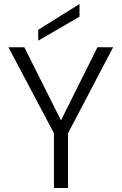

<svg xmlns="http://www.w3.org/2000/svg" viewBox="-20 -934 604 954"><path d="M542 -699 318 -272V0H248V-272L22 -699H101L283 -336L464 -699ZM375 -851 170 -732V-786L375 -914Z"/></svg>

Font: Poppins-tnum Light
Style: Regular
Weight: 300
Designer: Ninad Kale (Devanagari), Jonny Pinhorn (Latin)
Foundry: Indian Type Foundry
Version: Version 4.004